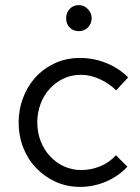

<svg xmlns="http://www.w3.org/2000/svg" viewBox="-20 -723 549 752"><path d="M53 0ZM298 -57Q336 -57 372 -71.5Q408 -86 434 -115L479 -70Q443 -32 394.5 -11.5Q346 9 294 9Q242 9 198 -11Q154 -31 121.5 -65Q89 -99 71 -145Q53 -191 53 -244Q53 -292 69.5 -337.5Q86 -383 117 -418Q148 -453 193 -474.5Q238 -496 294 -496Q347 -496 396.5 -476Q446 -456 482 -420Q470 -407 458.5 -394.5Q447 -382 435 -369Q408 -396 371 -413Q334 -430 297 -430Q259 -430 228 -415Q197 -400 174 -374.5Q151 -349 138.5 -315Q126 -281 126 -244Q126 -205 139 -171Q152 -137 175.5 -111.5Q199 -86 230.5 -71.5Q262 -57 298 -57ZM289 -601Q267 -601 253 -615Q239 -629 239 -652Q239 -673 253 -688Q267 -703 289 -703Q309 -703 324 -687.5Q339 -672 339 -652Q339 -630 324.5 -615.5Q310 -601 289 -601Z"/></svg>

Font: Rosa Sans Light
Style: Regular
Weight: 300
Designer: Pentagram / MCKL
Foundry: Pentagram / MCKL
Version: Version 1.005;September 16, 2019;FontCreator 11.5.0.2425 64-